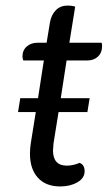

<svg xmlns="http://www.w3.org/2000/svg" viewBox="-20 -664 388 692"><path d="M348 -499Q348 -474 333 -460Q318 -446 294 -446H220L199 -310H303L295 -260H191L173 -148Q171 -128 171 -122Q171 -67 221 -67Q243 -67 267 -77Q285 -70 285 -47Q285 -22 259 -7Q233 8 197 8Q145 8 116.5 -23.5Q88 -55 88 -110Q88 -129 91 -148L109 -260H45L53 -310H117L138 -446H64Q61 -454 61 -460Q61 -483 76.5 -496.5Q92 -510 116 -510H148L160 -583Q165 -611 181.5 -627.5Q198 -644 224 -644Q239 -644 251 -640L230 -510H346Q348 -506 348 -499Z"/></svg>

Font: Thasadith
Style: Bold Italic
Weight: 700
Italic angle: -9°
Designer: Cadson Demak Co.,Ltd.
Foundry: Cadson Demak Co.,Ltd.
Version: Version 1.000; ttfautohint (v1.6)